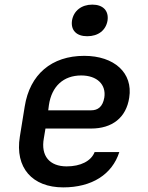

<svg xmlns="http://www.w3.org/2000/svg" viewBox="-20 -802 640 832"><path d="M358 -645C406 -645 439 -671 446 -713C452 -755 427 -782 380 -782C333 -782 299 -755 292 -713C286 -671 311 -645 358 -645ZM254 10C378 10 466 -46 497 -143H390C375 -104 329 -81 269 -81C195 -81 156 -126 170 -203L177 -245H375C466 -245 527 -292 540 -379C557 -486 475 -560 345 -560C204 -560 109 -480 87 -340L66 -210C44 -75 120 10 254 10ZM189 -324 192 -347C204 -428 255 -475 332 -475C400 -475 441 -436 432 -379C425 -339 404 -324 375 -324Z"/></svg>

Font: JetBrains Mono SemiBold
Style: Italic
Weight: 472
Italic angle: -9°
Monospace: yes
Designer: Philipp Nurullin, Konstantin Bulenkov
Foundry: JetBrains
Version: Version 2.305